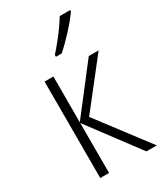

<svg xmlns="http://www.w3.org/2000/svg" viewBox="-192 -840 780 915"><g transform="rotate(-30 198.0 -382.5)"><path d="M321.8 -530.8H376L178.2 -278.8L389.6 0H332.5L127 -274.9V0H78.6V-530.8H127V-278.8ZM354.5 -765.1V-757.3Q342.8 -740.7 326.4 -720.7Q310.1 -700.7 290.8 -679.7Q271.5 -658.7 252.4 -639.9Q233.4 -621.1 216.3 -606H184.6V-616.2Q205.1 -639.2 225.8 -664.8Q246.6 -690.4 264.9 -716.3Q283.2 -742.2 297.4 -765.1Z"/></g></svg>

Font: Open Sans SemiCondensed Light
Style: Regular
Weight: 300
Width: 4
Designer: Monotype Design Team
Foundry: Monotype Imaging Inc.
Version: Version 3.000